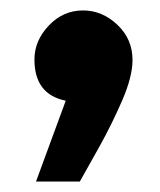

<svg xmlns="http://www.w3.org/2000/svg" viewBox="-20 -193 306 368"><path d="M49 155H133Q146 132 170 89Q194 46 214 0Q234 -46 234 -78Q234 -118 205 -145.5Q176 -173 139 -173Q101 -173 73.5 -144Q46 -115 46 -79Q46 -12 106 0Z"/></svg>

Font: Noto Sans Arabic SemiCondensed Extra
Style: Regular
Weight: 800
Width: 4
Designer: Nadine Chahine - Monotype Design Team
Foundry: Monotype Imaging Inc.
Version: Version 1.902